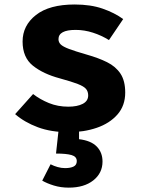

<svg xmlns="http://www.w3.org/2000/svg" viewBox="-20 -583 655 872"><path d="M290.3 -98.5Q330.8 -98.5 355.6 -111.3Q380.5 -124.1 380.5 -149.7Q380.5 -167.2 370.8 -179Q361 -190.8 333.3 -201.5Q305.6 -212.3 251.3 -227.2Q176.4 -247.2 129.5 -284.6Q82.6 -322.1 82.6 -394.4Q82.6 -467.2 143.3 -514.9Q204.1 -562.6 319 -562.6Q391.8 -562.6 445.9 -543.8Q500 -525.1 539.5 -496.4L474.9 -401Q441 -422.1 402.1 -434.6Q363.1 -447.2 323.6 -447.2Q245.6 -447.2 245.6 -405.1Q245.6 -391.3 255.6 -381.3Q265.6 -371.3 293.3 -360.8Q321 -350.3 374.4 -334.9Q427.2 -320 466.4 -300.5Q505.6 -281 527.2 -248.5Q548.7 -215.9 548.7 -162.6Q548.7 -103.1 513.3 -62.8Q477.9 -22.6 419.5 -2.6Q361 17.4 291.3 17.4Q212.3 17.4 151.8 -5.1Q91.3 -27.7 48.7 -64.6L130.3 -155.9Q162.1 -131.3 202.3 -114.9Q242.6 -98.5 290.3 -98.5ZM328.7 148.7Q328.7 128.2 305.1 121.3Q281.5 114.4 234.4 114.4L248.7 -16.4H339V49.2Q392.8 55.4 419.2 82.3Q445.6 109.2 445.6 150.8Q445.6 203.1 403.8 236.2Q362.1 269.2 292.3 269.2Q255.9 269.2 224.4 259.5Q192.8 249.7 171.8 237.4L209.7 163.1Q224.6 170.8 241.5 175.6Q258.5 180.5 275.4 180.5Q300 180.5 314.4 173.3Q328.7 166.2 328.7 148.7Z"/></svg>

Font: Fira Code
Style: Bold
Weight: 700
Monospace: yes
Designer: Carrois Corporate, Edenspiekermann AG, Nikita Prokopov
Foundry: Carrois Corporate, Edenspiekermann AG, Nikita Prokopov
Version: Version 6.000; ttfautohint (v1.8.2) -l 8 -r 50 -G 200 -x 14 